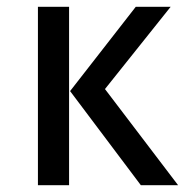

<svg xmlns="http://www.w3.org/2000/svg" viewBox="-20 -547 546 567"><path d="M184 0H92V-527H184ZM290 -284 506 0H396L187 -278L381 -527H484Z"/></svg>

Font: FiraGOUPP
Style: Medium
Weight: 400
Designer: bBox Type
Foundry: bBox Type GmbH
Version: Version 1.001